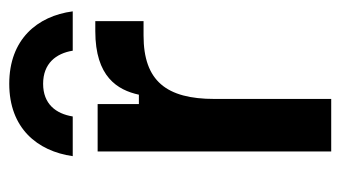

<svg xmlns="http://www.w3.org/2000/svg" viewBox="-179 -550 729 411"><g transform="rotate(-90 185.5 -344.5)"><path d="M141.7 -553.3C147.5 -589.2 168.3 -616.7 211.7 -616.7C255 -616.7 276.7 -589.2 282.5 -553.3H366.7C356.7 -629.2 306.7 -689.2 211.7 -689.2C116.7 -689.2 67.5 -629.2 56.7 -553.3ZM179.2 0V-250C179.2 -352.5 217.5 -401.7 315 -401.7H345.8V-505H324.2C226.7 -505 198.3 -457.5 188.3 -411.7H168.3V-500H66.7V0Z"/></g></svg>

Font: Familjen Grotesk Medium
Style: Regular
Weight: 500
Designer: Anders Wikstroem, Jonas Baeckman, Matilda Gysing, Kristian Moeller
Foundry: Familjen STHLM AB
Version: Version 2.000